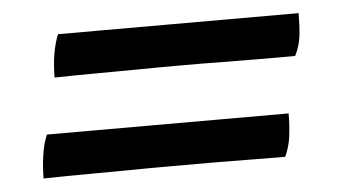

<svg xmlns="http://www.w3.org/2000/svg" viewBox="-32 -429 614 349"><g transform="rotate(-5 275.0 -254.5)"><path d="M71 -306Q71 -352 84 -384H523Q523 -362 521 -343.5Q519 -325 510 -307Q470 -307 440 -307Q410 -307 378.5 -307.5Q347 -308 304 -308Q260 -308 224.5 -307.5Q189 -307 153 -307Q117 -307 71 -306ZM35 -125Q35 -144 38 -166Q41 -188 48 -204H489Q489 -182 486.5 -162.5Q484 -143 476 -126Q436 -126 405.5 -126.5Q375 -127 343.5 -127Q312 -127 269 -127Q225 -127 189 -126.5Q153 -126 117 -126Q81 -126 35 -125Z"/></g></svg>

Font: Vollkorn ExtraBold
Style: Italic
Weight: 800
Italic angle: -11°
Designer: Friedrich Althausen
Foundry: Friedrich Althausen
Version: Version 5.000; ttfautohint (v1.8.3)